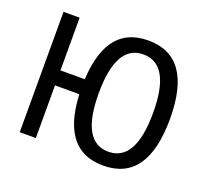

<svg xmlns="http://www.w3.org/2000/svg" viewBox="-119 -842 1121 1013"><g transform="rotate(20 441.5 -336.0)"><path d="M393.1 -295.9H88.9V-379.9H393.1ZM551.3 15.1Q304.2 15.1 304.2 -335.9Q304.2 -687 551.3 -687Q799.3 -687 799.3 -336.9Q799.3 15.1 551.3 15.1ZM551.8 -63Q704.6 -63 704.6 -336.9Q704.6 -608.9 551.8 -608.9Q399.4 -608.9 399.4 -335.9Q399.4 -63 551.8 -63ZM168.5 0H78.1V-675.8H168.5Z"/></g></svg>

Font: Cadman
Style: Regular
Weight: 400
Designer: Paul James MIller
Foundry: High-Logic / Made with FontCreator
Version: Version 2.114;March 28, 2021;FontCreator 13.0.0.2683 64-bit